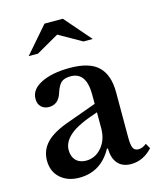

<svg xmlns="http://www.w3.org/2000/svg" viewBox="-111 -812 746 900"><g transform="rotate(-15 261.5 -361.5)"><path d="M321 -190V-267Q223 -235 185 -202Q147 -169 147 -130Q147 -98 165 -79.5Q183 -61 214 -61Q259 -61 290 -97.5Q321 -134 321 -190ZM188 -260 321 -308V-353Q321 -462 245 -462Q214 -462 199 -448.5Q184 -435 173 -400Q157 -349 111 -349Q88 -349 73.5 -363Q59 -377 59 -402Q59 -448 112.5 -474.5Q166 -501 251 -501Q347 -501 389.5 -459.5Q432 -418 432 -335V-117Q432 -77 439.5 -63Q447 -49 465 -49Q484 -49 504 -65L518 -40Q473 9 414 9Q372 9 349.5 -17Q327 -43 327 -90H322Q268 8 163 8Q107 8 71.5 -23.5Q36 -55 36 -109Q36 -159 71 -195.5Q106 -232 188 -260ZM191 -732H280L391 -604H346L235 -667L125 -604H80Z"/></g></svg>

Font: Kolar Light
Style: Regular
Weight: 300
Designer: Ramakrishna Saiteja (Kannada); Shiva Nallaperumal (Latin)
Foundry: Indian Type Foundry
Version: Version 1.001;PS 1.0;hotconv 1.0.88;makeotf.lib2.5.647800